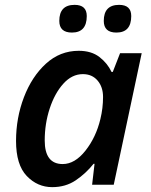

<svg xmlns="http://www.w3.org/2000/svg" viewBox="-20 -760 620 790"><path d="M195 10Q250 10 291.5 -18Q333 -46 365 -86H369L359 0H448L563 -541H474L444 -464H439Q422 -500 389 -525.5Q356 -551 304 -551Q227 -551 169 -498Q111 -445 78.5 -360Q46 -275 46 -180Q46 -82 90 -36Q134 10 195 10ZM238 -85Q164 -85 164 -182Q164 -251 184.5 -313.5Q205 -376 240.5 -415.5Q276 -455 321 -455Q359 -455 381.5 -428.5Q404 -402 404 -361Q404 -315 393 -270Q375 -195 331.5 -140Q288 -85 238 -85ZM459 -626Q520 -626 520 -694Q520 -740 470 -740Q407 -740 407 -674Q407 -626 459 -626ZM276 -626Q337 -626 337 -694Q337 -740 287 -740Q224 -740 224 -674Q224 -626 276 -626Z"/></svg>

Font: Noto Sans UI Medium
Style: Italic
Weight: 500
Italic angle: -12°
Designer: Monotype Design Team
Foundry: Monotype Imaging Inc.
Version: Version 1.901